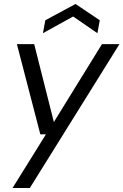

<svg xmlns="http://www.w3.org/2000/svg" viewBox="-20 -726 621 966"><path d="M43 220 211 -50H183L65 -504H152L251 -112L493 -504H581L130 220ZM196 -559 208 -624 360 -706 482 -624 470 -559 348 -643Z"/></svg>

Font: DM Sans Italic
Style: Regular
Weight: 400
Italic angle: -10°
Designer: Colophon Foundry, Jonny Pinhorn
Foundry: Colophon Foundry
Version: Version 4.004; ttfautohint (v1.8.4.7-5d5b)